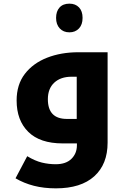

<svg xmlns="http://www.w3.org/2000/svg" viewBox="-20 -785 694 1051"><path d="M286 246Q220 246 165.5 232Q111 218 65 191L129 70Q172 96 209.5 105Q247 114 285 114Q341 114 371 84.5Q401 55 401 10V0H323Q199 0 135 -63Q71 -126 71 -235Q71 -322 116 -380.5Q161 -439 237.5 -469Q314 -499 409 -499H569V-4Q569 114 496 180Q423 246 286 246ZM400 -134V-365H372Q312 -365 277 -332.5Q242 -300 242 -242Q242 -134 346 -134ZM360 -608Q327 -608 307 -629.5Q287 -651 287 -687Q287 -723 306 -744Q325 -765 360 -765Q393 -765 412.5 -744.5Q432 -724 432 -687Q432 -650 412 -629Q392 -608 360 -608Z"/></svg>

Font: Noto Kufi Arabic ExtraBold
Style: Regular
Weight: 800
Designer: Monotype Design Team, David Williams, Khaled Hosny
Foundry: Google LLC
Version: Version 2.109; ttfautohint (v1.8.4.7-5d5b)